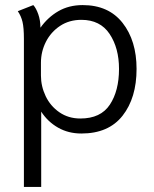

<svg xmlns="http://www.w3.org/2000/svg" viewBox="-20 -515 607 755"><path d="M74 -362Q74 -406 68.5 -429Q63 -452 50 -471L111 -495Q122 -483 130.5 -459Q139 -435 139 -406Q168 -447 209.5 -471Q251 -495 305 -495Q407 -495 462 -425Q517 -355 517 -244Q517 -130 462 -60Q407 10 300 10Q249 10 208.5 -13Q168 -36 142 -76V220H74ZM448 -244Q448 -326 411 -381.5Q374 -437 300 -437Q252 -437 216 -413Q180 -389 160.5 -350.5Q141 -312 141 -268V-218Q141 -176 159.5 -137Q178 -98 213.5 -73.5Q249 -49 296 -49Q376 -49 412 -103.5Q448 -158 448 -244Z"/></svg>

Font: Niramit Light
Style: Regular
Weight: 300
Designer: Katatrad Aksorn Co.,Ltd.
Foundry: Cadson Demak Co.,Ltd.
Version: Version 1.000; ttfautohint (v1.6)